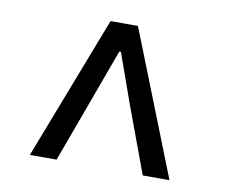

<svg xmlns="http://www.w3.org/2000/svg" viewBox="-58 -828 698 594"><g transform="rotate(10 291.0 -531.5)"><path d="M70 -307H154L230 -514L287 -670H292L348 -513L425 -305H509L330 -758H244Z"/></g></svg>

Font: GenEiGothic-pro-Regular
Style: Regular
Weight: 400
Designer: Ryoko NISHIZUKA (kana & ideographs); Paul D. Hunt (Latin, Greek & Cyrillic); Wenlong ZHANG (bopomofo); Sandoll Communica
Foundry: Adobe Systems Incorporated; o_tamon
Version: Version 1.000.140830